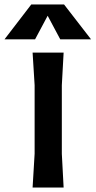

<svg xmlns="http://www.w3.org/2000/svg" viewBox="-79 -834 425 854"><path d="M75 -150V-455L66 -600H204L196 -455V-150L204 0H66ZM189 -659 133 -764 77 -659H-59L60 -814H206L326 -659Z"/></svg>

Font: Farro Medium
Style: Regular
Weight: 500
Designer: Aceler Chua
Foundry: Grayscale Limited
Version: Version 1.101